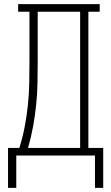

<svg xmlns="http://www.w3.org/2000/svg" viewBox="-20 -755 540 932"><path d="M441 157V0H59V157H19V-37H74Q90 -88 100 -140.5Q110 -193 115.5 -246Q121 -299 122 -352.5Q123 -406 123 -459V-698H68V-735H464V-698H409V-37H481V157ZM369 -37V-698H163V-459Q163 -406 162 -352.5Q161 -299 155.5 -246Q150 -193 140.5 -140.5Q131 -88 116 -37Z"/></svg>

Font: Iosevka Slab Extralight
Style: Regular
Weight: 200
Monospace: yes
Designer: Belleve Invis
Foundry: Belleve Invis
Version: Version 11.1.1; ttfautohint (v1.8.3)